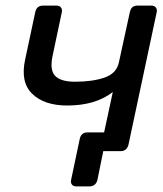

<svg xmlns="http://www.w3.org/2000/svg" viewBox="-20 -540 581 686"><path d="M299 126H252Q242 126 237 119.5Q232 113 234 103L265 -44Q270 -67 293 -67H352L383 -211Q350 -186 309.5 -174.5Q269 -163 220 -163Q138 -163 95 -205Q52 -247 70 -328L106 -497Q111 -520 134 -520H182Q192 -520 197.5 -513.5Q203 -507 201 -497L168 -341Q157 -290 177 -269Q197 -248 248 -248Q311 -248 354 -263Q397 -278 405 -318L444 -497Q449 -520 471 -520H521Q531 -520 536.5 -513.5Q542 -507 540 -497L439 -23Q433 0 411 0H349L328 103Q322 126 299 126Z"/></svg>

Font: Lubike
Style: Italic
Weight: 400
Italic angle: -12°
Foundry: Honoka55
Version: Version 1.000;July 22, 2022;FontCreator 14.0.0.2862 64-bit